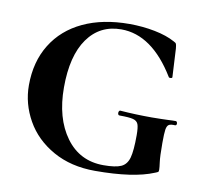

<svg xmlns="http://www.w3.org/2000/svg" viewBox="-62 -547 674 627"><g transform="rotate(10 275.5 -234.0)"><path d="M30 -226Q30 -304 65.5 -361.5Q101 -419 166 -449.5Q231 -480 319 -480Q363 -480 403.5 -472Q444 -464 471 -449Q478 -446 479.5 -442Q481 -438 482 -427L487 -333Q487 -330 481.5 -329.5Q476 -329 475 -332Q398 -458 296 -458Q225 -458 184.5 -401Q144 -344 144 -239Q144 -137 190 -74Q236 -11 315 -11Q355 -11 373.5 -19.5Q392 -28 398.5 -51.5Q405 -75 405 -126Q405 -152 401 -162.5Q397 -173 384 -176.5Q371 -180 339 -180Q333 -180 333 -188Q333 -191 334.5 -193.5Q336 -196 338 -196Q390 -192 443 -192Q467 -192 523 -194Q525 -194 526.5 -191.5Q528 -189 528 -187Q528 -180 523 -180Q508 -181 502 -177Q496 -173 494 -160.5Q492 -148 492 -116Q492 -71 494.5 -53Q497 -35 497 -28Q497 -22 495 -20.5Q493 -19 485 -16Q418 12 291 12Q211 12 151.5 -21.5Q92 -55 61 -110Q30 -165 30 -226Z"/></g></svg>

Font: Cormorant SC
Style: Bold
Weight: 700
Designer: Christian Thalmann (Catharsis Fonts)
Foundry: Catharsis Fonts
Version: Version 4.000